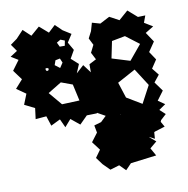

<svg xmlns="http://www.w3.org/2000/svg" viewBox="-76 -620 805 820"><g transform="rotate(-10 326.0 -209.5)"><path d="M431 100 406 126 380 100 340 112 311 83 288 52 311 20 283 -17 311 -54 305 -86 336 -95 360 -118 326 -137 355 -164 324 -135 281 -134 247 -100 209 -131 182 -100 165 -137 124 -117 110 -160 63 -156 69 -203 25 -225 43 -270 3 -298 35 -334 4 -376 35 -418 4 -437 35 -457 14 -487 43 -508 74 -541 107 -510 145 -543 183 -510 213 -538 242 -510 277 -488 255 -454 275 -419 255 -384 286 -356 270 -318 303 -348 330 -312V-347L361 -363L345 -394L361 -426L346 -456L361 -485L371 -520L406 -510L448 -532L489 -510L529 -545L569 -510L601 -511L590 -481L626 -459L590 -437L618 -395L590 -354L614 -318L590 -282L614 -252L590 -222L619 -182L590 -143L619 -123L590 -103L614 -81L590 -59L587 -52L600 -29L555 -15L552 -13L550 15L527 3H526L554 27L524 52L543 86ZM244 -465 226 -472 209 -462 218 -443H240ZM500 -439 442 -428 427 -355 505 -331 558 -395ZM210 -393 190 -389 183 -369 204 -353 218 -374ZM149 -363 141 -361 143 -352 151 -350 156 -358ZM245 -274 196 -292 137 -256 185 -199 261 -202ZM516 -291 437 -248 459 -180 524 -141 564 -216ZM422 -113V-111L424 -112Z"/></g></svg>

Font: Rubik Gemstones
Style: Regular
Weight: 400
Designer: Hubert and Fischer, NaN
Foundry: Hubert and Fischer, NaN
Version: Version 2.200